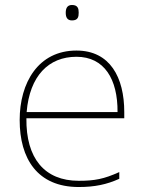

<svg xmlns="http://www.w3.org/2000/svg" viewBox="-20 -741 580 771"><path d="M269 -721C249 -721 244 -706 244 -690C244 -673 249 -659 269 -659C293 -659 296 -673 296 -690C296 -706 293 -721 269 -721ZM287 -538C133 -538 59 -408 59 -259C59 -104 130 10 296 10C360 10 408 0 459 -23V-50C397 -22 360 -15 296 -15C159 -15 84 -105 86 -266H479V-291C479 -430 422 -538 287 -538ZM287 -513C399 -513 453 -423 452 -291H87C99 -436 175 -513 287 -513Z"/></svg>

Font: Noto Sans Sinhala Thin
Style: Regular
Weight: 100
Designer: Jelle Bosma - Monotype Design Team
Foundry: Monotype Imaging Inc.
Version: Version 2.006